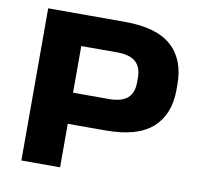

<svg xmlns="http://www.w3.org/2000/svg" viewBox="-73 -716 827 794"><g transform="rotate(10 340.0 -319.5)"><path d="M182.3 -182.8V-313.2H378.2Q432.4 -313.2 457.2 -335.2Q481.9 -357.3 481.9 -401.6V-420.7Q481.9 -464.8 457.4 -487Q432.9 -509.1 378.4 -509.1H181.7V-639H387.7Q521.7 -639 584.7 -582.9Q647.6 -526.8 647.6 -422.4V-398.7Q647.6 -295.5 584.6 -239.2Q521.6 -182.8 388.1 -182.8ZM66.7 0V-639H228.5V-276.3L229.3 -203.8V0Z"/></g></svg>

Font: Anek Gurmukhi Medium SemiExpanded
Style: Regular
Weight: 500
Width: 6
Version: Version 1.003